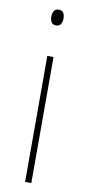

<svg xmlns="http://www.w3.org/2000/svg" viewBox="-85 -757 355 791"><g transform="rotate(10 93.0 -361.5)"><path d="M95 -723Q110 -723 115 -713Q120 -703 120 -691Q120 -676 114 -666.5Q108 -657 94 -657Q80 -657 74.5 -667Q69 -677 69 -690Q69 -702 74.5 -712.5Q80 -723 95 -723ZM107 -527V0H81V-527Z"/></g></svg>

Font: Noto Sans Georgian Condensed Thin
Style: Regular
Weight: 100
Width: 3
Designer: Monotype Design Team, Akaki Razmadze
Foundry: Google LLC
Version: Version 2.005; ttfautohint (v1.8.4.7-5d5b)